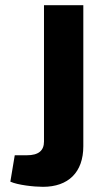

<svg xmlns="http://www.w3.org/2000/svg" viewBox="-20 -710 410 742"><path d="M302 -690H150V-163C150 -128 129 -110 84 -110H37L20 -8C48 5 111 12 146 12C244 12 302 -44 302 -145Z"/></svg>

Font: SnT
Style: Bold
Weight: 700
Designer: Natanael Gama
Version: Version 1.001;PS 001.001;hotconv 1.0.70;makeotf.lib2.5.58329